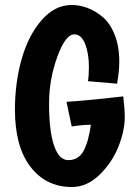

<svg xmlns="http://www.w3.org/2000/svg" viewBox="-20 -723 538 771"><path d="M450 -387 333 -397Q337 -417 337 -454Q337 -508 322 -546.5Q307 -585 278 -585Q243 -585 210 -494.5Q177 -404 177 -306Q177 -197 197 -138.5Q217 -80 254 -80Q295 -80 315 -116Q335 -152 345 -222Q309 -222 268 -215L247 -314Q338 -320 475 -336Q481 -284 481 -253Q481 -198 455.5 -134Q430 -70 379.5 -21Q329 28 269 28Q165 28 102.5 -53Q40 -134 40 -282Q40 -391 67 -486Q94 -581 147 -642Q200 -703 268 -703Q299 -703 330.5 -691.5Q362 -680 392 -655Q422 -630 440.5 -583.5Q459 -537 459 -476Q459 -435 450 -387Z"/></svg>

Font: Boogaloo
Style: Regular
Weight: 400
Designer: John Vargas Beltran
Foundry: John Vargas Beltran
Version: Version 1.001